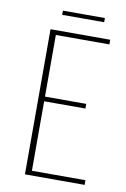

<svg xmlns="http://www.w3.org/2000/svg" viewBox="-79 -721 506 770"><g transform="rotate(10 174.0 -336.5)"><path d="M78 0V-591H321V-572H103V-321H271V-302H103V-19H321V0ZM114 -656V-673H285V-656Z"/></g></svg>

Font: Alumni Sans SC Thin
Style: Regular
Weight: 100
Designer: Robert E. Leuschke
Foundry: Robert E. Leuschke
Version: Version 1.018